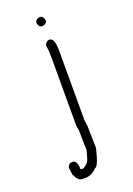

<svg xmlns="http://www.w3.org/2000/svg" viewBox="-139 -658 571 825"><g transform="rotate(-20 146.0 -245.5)"><path d="M154.3 -603.5Q169.9 -603.5 173.8 -582Q173.8 -566.4 152.3 -562.5Q136.7 -562.5 132.8 -584Q132.8 -599.6 154.3 -603.5ZM160.2 -498Q183.6 -498 183.6 -437.5V-121.1Q187.5 -92.8 187.5 -91.8Q187.5 -66.4 189.5 7.8Q170.4 87.9 156.2 87.9Q132.8 113.3 103.5 113.3H87.9Q69.3 113.3 54.7 80.1L50.8 46.9Q57.1 29.3 72.3 29.3Q95.7 29.3 95.7 70.3L99.6 72.3H107.4Q130.9 59.6 136.7 43Q148.4 5.4 148.4 2Q146.5 -52.2 146.5 -85.9V-87.9Q146.5 -90.3 142.6 -109.4V-429.7Q142.6 -448.2 138.7 -480.5Q145 -498 160.2 -498Z"/></g></svg>

Font: CEF Fonts CJK
Style: Regular
Weight: 400
Designer: PartyBoss (派对大魔王)
Version: Release 2.25